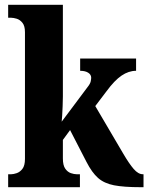

<svg xmlns="http://www.w3.org/2000/svg" viewBox="-20 -780 619 800"><path d="M14 0V-54H27Q36 -54 49.5 -58.5Q63 -63 73.5 -76.5Q84 -90 84 -118V-646Q84 -672 73.5 -685Q63 -698 49.5 -702Q36 -706 27 -706H14V-760H242V-378Q242 -360 241 -338Q240 -316 239 -297.5Q238 -279 237 -273L344 -416Q356 -431 358 -441Q360 -451 360 -456Q360 -469 347.5 -477Q335 -485 314 -485V-536H547V-485Q516 -485 486.5 -465Q457 -445 424 -400L377 -338L494 -139Q518 -98 537 -76Q556 -54 575 -54H578V0H566Q496 0 455 -8Q414 -16 388.5 -38.5Q363 -61 340 -106L272 -238L242 -197V-120Q242 -91 252 -77Q262 -63 275.5 -58.5Q289 -54 299 -54H313V0Z"/></svg>

Font: Noto Serif Lao Condensed ExtraBold
Style: Regular
Weight: 800
Width: 3
Designer: Monotype Design Team
Foundry: Monotype Imaging Inc.
Version: Version 2.003; ttfautohint (v1.8.4.7-5d5b)